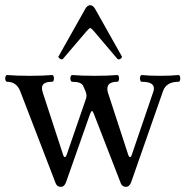

<svg xmlns="http://www.w3.org/2000/svg" viewBox="-21 -706 712 737"><path d="M192.9 -2 56.2 -356.9Q42 -392.1 5.9 -392.1Q2.9 -392.1 1 -396Q-1 -399.9 -1 -405.3Q-1 -410.2 1 -414.1Q2.9 -418 5.9 -418Q40.5 -415 92.8 -415Q144.5 -415 179.2 -418Q182.6 -418 184.3 -414.3Q186 -410.6 186 -405.3Q186 -399.4 184.3 -395.8Q182.6 -392.1 179.2 -392.1Q158.7 -392.1 149.4 -386Q140.1 -379.9 140.1 -367.7Q140.1 -360.8 143.1 -351.1L221.2 -111.8Q224.1 -103 228 -103Q231.9 -103 234.9 -111.8L308.1 -324.2Q311 -331.5 311 -338.9Q311 -347.2 306.6 -357.4L298.3 -376Q291.5 -392.1 255.9 -392.1Q252.9 -392.1 251 -396Q249 -399.9 249 -405.3Q249 -410.2 251 -414.1Q252.9 -418 255.9 -418Q290.5 -415 342.8 -415Q394.5 -415 429.2 -418Q432.6 -418 434.3 -414.3Q436 -410.6 436 -405.3Q436 -399.4 434.3 -395.8Q432.6 -392.1 429.2 -392.1Q391.1 -392.1 391.1 -365.2Q391.1 -356.4 393.1 -351.1L471.2 -111.8Q474.1 -103 478 -103Q481.9 -103 484.9 -111.8L567.9 -355Q569.8 -360.8 569.8 -366.7Q569.8 -392.1 522.9 -392.1Q520 -392.1 518.1 -396Q516.1 -399.9 516.1 -405.3Q516.1 -410.2 518.1 -414.1Q520 -418 522.9 -418Q551.3 -415 593.8 -415Q635.7 -415 664.1 -418Q667.5 -418 669.2 -414.3Q670.9 -410.6 670.9 -405.3Q670.9 -399.4 669.2 -395.8Q667.5 -392.1 664.1 -392.1Q617.7 -392.1 605 -356.9L482.9 -7.8Q476.1 11.2 462.4 11.2Q448.2 11.2 442.9 -2L338.9 -270Q335 -279.8 332 -279.8Q329.1 -279.8 325.2 -270L232.9 -7.8Q226.6 11.2 212.4 11.2Q198.2 11.2 192.9 -2ZM220.7 -480Q218.8 -478 216.3 -478Q213.4 -478 209.5 -480.5Q201.2 -485.8 203.6 -489.3L306.6 -672.4Q314.5 -686 325.2 -686Q335.9 -686 343.8 -672.4L446.8 -489.3L447.3 -487.3Q447.3 -484.9 441.9 -480.5Q438.5 -478 434.6 -478Q431.6 -478 429.7 -480L339.8 -585.9Q329.6 -598.1 325.2 -598.1Q321.3 -598.1 311 -585.9Z"/></svg>

Font: JuniusX
Style: Regular
Weight: 400
Designer: Peter S. Baker
Foundry: Briery Creek Software
Version: Version 1.004